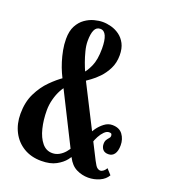

<svg xmlns="http://www.w3.org/2000/svg" viewBox="-132 -804 799 909"><g transform="rotate(20 267.0 -350.0)"><path d="M416 7.5Q384.5 7.5 356.2 -6.5Q328 -20.5 310 -56L149.5 -376Q140.5 -393.5 130.5 -416Q120.5 -438.5 112.2 -464.8Q104 -491 98.8 -518.8Q93.5 -546.5 93.5 -574.5Q93.5 -614.5 107.5 -640.5Q121.5 -666.5 142.8 -681.5Q164 -696.5 187.5 -702.8Q211 -709 230.5 -709Q251 -709 273.2 -703Q295.5 -697 315 -683Q334.5 -669 346.8 -645.5Q359 -622 359 -587.5Q359 -549.5 344 -519.8Q329 -490 308.8 -469Q288.5 -448 270.8 -435.5Q253 -423 247 -418.5L223.5 -451.5Q239 -465.5 254.2 -499Q269.5 -532.5 269.5 -588.5Q269.5 -630.5 259.8 -652.5Q250 -674.5 230.5 -674.5Q210.5 -674.5 201.8 -655.2Q193 -636 193 -599.5Q193 -577 199.8 -550.5Q206.5 -524 215.2 -500Q224 -476 231.5 -459.2Q239 -442.5 240.5 -438.5L422.5 -80Q435 -55.5 442.8 -49.5Q450.5 -43.5 458.5 -43.5Q466.5 -43.5 474.8 -50.2Q483 -57 487.5 -66L512 -39Q499.5 -16.5 472.5 -4.5Q445.5 7.5 416 7.5ZM180 9Q129 9 91 -14Q53 -37 32.5 -77Q12 -117 12 -167.5Q12 -226.5 33.8 -270.8Q55.5 -315 86.8 -346.2Q118 -377.5 147 -397L178 -368.5Q163 -355 150.5 -332Q138 -309 130.8 -281.2Q123.5 -253.5 123.5 -226Q123.5 -177 133.8 -135.5Q144 -94 164.8 -68.8Q185.5 -43.5 216.5 -43.5Q235 -43.5 251 -52.5Q267 -61.5 279.2 -75.8Q291.5 -90 298 -104.5L319 -74.5Q314.5 -63 299 -43Q283.5 -23 254.5 -7Q225.5 9 180 9ZM468 -129.5Q448.5 -129.5 439.5 -140.8Q430.5 -152 430.5 -168Q430.5 -181.5 435.8 -189.5Q441 -197.5 446.2 -203Q451.5 -208.5 451.5 -214.5Q451.5 -221.5 448.8 -225Q446 -228.5 437 -228.5Q425 -228.5 413.2 -217Q401.5 -205.5 392.2 -188.2Q383 -171 378 -154.5L347.5 -183Q354.5 -200 368 -219Q381.5 -238 400 -252Q418.5 -266 439.5 -266Q475 -266 492 -243Q509 -220 509 -189Q509 -160 498.2 -144.8Q487.5 -129.5 468 -129.5Z"/></g></svg>

Font: Imbue Thin 10pt
Style: Bold
Weight: 700
Version: Version 1.102